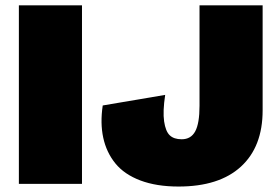

<svg xmlns="http://www.w3.org/2000/svg" viewBox="-20 -680 1026 710"><path d="M283.2 -660.2V0H49.8V-660.2ZM951.2 -660.2V-272Q951.2 -137.2 870.8 -63.7Q790.5 9.8 640.1 9.8Q558.6 9.8 499 -12.7Q439.5 -35.2 406.5 -75.9Q373.5 -116.7 361.8 -170.7Q350.1 -224.6 359.9 -290L590.8 -329.1Q581.5 -267.6 586.9 -231Q592.3 -194.3 607.7 -179.7Q623 -165 651.9 -165Q686 -165 701.9 -194.3Q717.8 -223.6 717.8 -289.1V-660.2Z"/></svg>

Font: Work Sans Black
Style: Regular
Weight: 900
Designer: Wei Huang
Foundry: Wei Huang
Version: Version 2.012